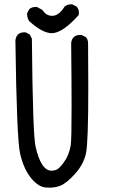

<svg xmlns="http://www.w3.org/2000/svg" viewBox="-20 -860 540 885"><path d="M208 5 189 4Q154 0 121 -42Q88 -84 72.5 -153Q57 -222 51 -674Q56 -711 92 -711H98L117 -701L127 -682Q131 -239 144 -184Q169 -73 218 -73Q224 -73 237.5 -76.5Q251 -80 274.5 -112Q298 -144 306 -190Q310 -216 310 -372Q310 -484 308 -662Q313 -699 350 -699H356L376 -689Q386 -678 386 -660L387 -460Q387 -204 376.5 -154Q366 -104 327 -60Q288 -16 258 -4Q235 5 208 5ZM218 -707Q177 -707 115 -762Q105 -776 105 -795V-799L115 -818Q127 -828 144 -828H150L176 -814Q192 -787 221 -787Q251 -787 278 -830Q290 -840 307 -840H313L333 -830Q344 -818 344 -801L343 -791Q268 -707 218 -707Z"/></svg>

Font: Xiaolai Mono SC
Style: Regular
Weight: 400
Monospace: yes
Designer: LXGW / Nozomi Seto
Version: Version 3.113;September 30, 2024